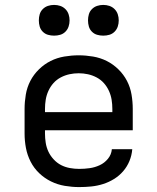

<svg xmlns="http://www.w3.org/2000/svg" viewBox="-20 -753 640 781"><path d="M302 8Q273 8 243.5 3Q214 -2 187.5 -15Q161 -28 139.5 -48.5Q118 -69 104.5 -95.5Q91 -122 85.5 -151Q80 -180 80 -210V-310Q80 -339 85 -368.5Q90 -398 103.5 -424Q117 -450 138.5 -471Q160 -492 186 -505Q212 -518 241.5 -523Q271 -528 300 -528Q329 -528 358.5 -523Q388 -518 414 -505Q440 -492 461.5 -471Q483 -450 496.5 -424Q510 -398 515 -368.5Q520 -339 520 -310V-223H163V-210Q163 -191 166 -172Q169 -153 177 -136Q185 -119 198.5 -104.5Q212 -90 228.5 -81.5Q245 -73 264 -69.5Q283 -66 302 -66Q324 -66 345 -69Q366 -72 385.5 -81Q405 -90 419 -107Q433 -124 435 -146H518Q516 -121 506.5 -98Q497 -75 481 -56.5Q465 -38 444 -25Q423 -12 399.5 -4.5Q376 3 351.5 5.5Q327 8 302 8ZM163 -297H437V-310Q437 -329 434 -347.5Q431 -366 423 -383.5Q415 -401 402.5 -415Q390 -429 373 -438Q356 -447 337.5 -451Q319 -455 300 -455Q281 -455 262.5 -451Q244 -447 227 -438Q210 -429 197.5 -415Q185 -401 177 -383.5Q169 -366 166 -347.5Q163 -329 163 -310ZM400 -608Q387 -608 375 -611.5Q363 -615 354 -624Q345 -633 341.5 -645Q338 -657 338 -670Q338 -683 341.5 -695Q345 -707 354 -716Q363 -725 375 -729Q387 -733 400 -733Q413 -733 425 -729Q437 -725 446 -716Q455 -707 459 -695Q463 -683 463 -670Q463 -657 459 -645Q455 -633 446 -624Q437 -615 425 -611.5Q413 -608 400 -608ZM200 -608Q187 -608 175 -611.5Q163 -615 154 -624Q145 -633 141.5 -645Q138 -657 138 -670Q138 -683 141.5 -695Q145 -707 154 -716Q163 -725 175 -729Q187 -733 200 -733Q213 -733 225 -729Q237 -725 246 -716Q255 -707 259 -695Q263 -683 263 -670Q263 -657 259 -645Q255 -633 246 -624Q237 -615 225 -611.5Q213 -608 200 -608Z"/></svg>

Font: Zed Mono Extended
Style: Regular
Weight: 400
Width: 7
Monospace: yes
Designer: Belleve Invis
Foundry: Belleve Invis
Version: Version 1.0.0; ttfautohint (v1.8.4)